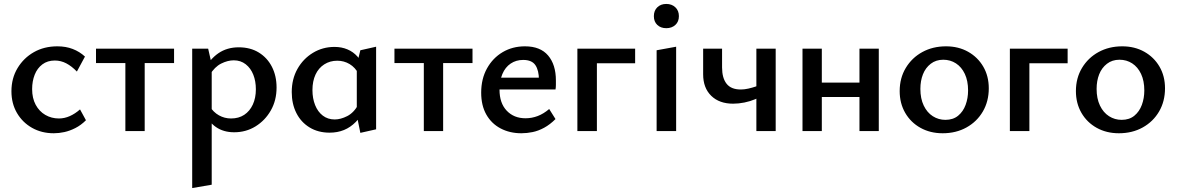

<svg xmlns="http://www.w3.org/2000/svg" viewBox="-20 -665 5969 974"><path d="M253 11Q191 11 142.5 -16.5Q94 -44 66 -92Q38 -140 38 -202Q38 -268 69 -319.5Q100 -371 152 -400.5Q204 -430 271 -430Q314 -430 349 -416.5Q384 -403 411 -378L370 -302Q344 -329 316.5 -343.5Q289 -358 258 -358Q221 -358 195 -338.5Q169 -319 156 -286Q143 -253 143 -213Q143 -167 161 -133.5Q179 -100 210 -82Q241 -64 279 -64Q307 -64 334 -76Q361 -88 386 -110L416 -55Q391 -30 362.5 -15.5Q334 -1 306.5 5Q279 11 253 11Z M616 0V-418H714V0ZM467 -345V-418H863V-345Z M1168 6Q1114 6 1075.5 -20.5Q1037 -47 1019 -96L1043 -127Q1062 -96 1090.5 -80Q1119 -64 1152 -64Q1191 -64 1219 -82.5Q1247 -101 1262.5 -134.5Q1278 -168 1278 -212Q1278 -253 1265 -286Q1252 -319 1226.5 -339Q1201 -359 1166 -359Q1135 -359 1102 -342.5Q1069 -326 1044 -285L1010 -303Q1044 -365 1088 -395Q1132 -425 1191 -425Q1250 -425 1293 -398.5Q1336 -372 1359.5 -326Q1383 -280 1383 -221Q1383 -156 1354 -105Q1325 -54 1276.5 -24Q1228 6 1168 6ZM955 289V-418H1036L1054 -339V272Z M1652 8Q1594 8 1550.5 -18.5Q1507 -45 1483.5 -91.5Q1460 -138 1460 -198Q1460 -264 1489 -315.5Q1518 -367 1567.5 -397Q1617 -427 1677 -427Q1713 -427 1742.5 -414.5Q1772 -402 1793 -378.5Q1814 -355 1825 -322L1800 -289Q1782 -323 1753.5 -340Q1725 -357 1691 -357Q1654 -357 1625 -338.5Q1596 -320 1580.5 -286.5Q1565 -253 1565 -208Q1565 -166 1578.5 -132Q1592 -98 1617.5 -78.5Q1643 -59 1678 -59Q1708 -59 1741.5 -76Q1775 -93 1798 -135L1834 -115Q1812 -74 1785 -46.5Q1758 -19 1725 -5.5Q1692 8 1652 8ZM1808 9 1790 -80V-336L1808 -410L1888 -428V-9Z M2130 0V-418H2228V0ZM1981 -345V-418H2377V-345Z M2625 11Q2566 11 2519.5 -13.5Q2473 -38 2447 -84Q2421 -130 2421 -195Q2421 -265 2450.5 -318Q2480 -371 2530 -400.5Q2580 -430 2643 -430Q2721 -430 2760.5 -383.5Q2800 -337 2800 -257Q2800 -247 2800 -234.5Q2800 -222 2798 -211H2714V-259Q2714 -308 2696 -334.5Q2678 -361 2634 -361Q2598 -361 2570.5 -342.5Q2543 -324 2528.5 -289.5Q2514 -255 2514 -210Q2514 -142 2550.5 -103.5Q2587 -65 2646 -65Q2678 -65 2708 -76.5Q2738 -88 2766 -112L2798 -61Q2770 -33 2740.5 -17Q2711 -1 2682 5Q2653 11 2625 11ZM2471 -211 2482 -271H2786V-211Z M2909 0V-418H3008V0ZM2960 -344V-418H3202V-344Z M3311 0V-410L3410 -428V0ZM3360 -522Q3332 -522 3314.5 -538.5Q3297 -555 3297 -583Q3297 -611 3314.5 -628Q3332 -645 3360 -645Q3388 -645 3406 -628Q3424 -611 3424 -583Q3424 -555 3406 -538.5Q3388 -522 3360 -522Z M3699 -139Q3629 -139 3588 -179Q3547 -219 3547 -288V-418H3643V-323Q3643 -269 3666 -240Q3689 -211 3738 -211Q3756 -211 3776 -215.5Q3796 -220 3813.5 -226Q3831 -232 3842 -238L3857 -187Q3838 -173 3812 -162Q3786 -151 3756.5 -145Q3727 -139 3699 -139ZM3817 0V-418H3915V0Z M4340 0V-418H4438V0ZM4051 0V-418H4149V0ZM4098 -173V-246H4391V-173Z M4762 11Q4699 11 4649.5 -16.5Q4600 -44 4572 -92.5Q4544 -141 4544 -203Q4544 -269 4575 -320.5Q4606 -372 4659 -401Q4712 -430 4779 -430Q4842 -430 4891 -402.5Q4940 -375 4968 -327Q4996 -279 4996 -217Q4996 -151 4966 -99.5Q4936 -48 4883 -18.5Q4830 11 4762 11ZM4776 -57Q4815 -57 4840.5 -78Q4866 -99 4878.5 -133Q4891 -167 4891 -206Q4891 -255 4874.5 -290Q4858 -325 4829.5 -343.5Q4801 -362 4765 -362Q4728 -362 4701.5 -341.5Q4675 -321 4662 -288Q4649 -255 4649 -214Q4649 -165 4666 -129.5Q4683 -94 4712 -75.5Q4741 -57 4776 -57Z M5103 0V-418H5202V0ZM5154 -344V-418H5396V-344Z M5656 11Q5593 11 5543.5 -16.5Q5494 -44 5466 -92.5Q5438 -141 5438 -203Q5438 -269 5469 -320.5Q5500 -372 5553 -401Q5606 -430 5673 -430Q5736 -430 5785 -402.5Q5834 -375 5862 -327Q5890 -279 5890 -217Q5890 -151 5860 -99.5Q5830 -48 5777 -18.5Q5724 11 5656 11ZM5670 -57Q5709 -57 5734.5 -78Q5760 -99 5772.5 -133Q5785 -167 5785 -206Q5785 -255 5768.5 -290Q5752 -325 5723.5 -343.5Q5695 -362 5659 -362Q5622 -362 5595.5 -341.5Q5569 -321 5556 -288Q5543 -255 5543 -214Q5543 -165 5560 -129.5Q5577 -94 5606 -75.5Q5635 -57 5670 -57Z"/></svg>

Font: Ysabeau Infant SemiBold
Style: Regular
Weight: 600
Designer: Christian Thalmann (Catharsis Fonts)
Version: Version 2.002; featfreeze: ss01,ss02,lnum